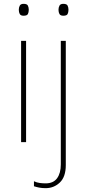

<svg xmlns="http://www.w3.org/2000/svg" viewBox="-20 -741 454 1001"><path d="M103 -721Q121 -721 125.5 -711.5Q130 -702 130 -690Q130 -677 125.5 -668Q121 -659 103 -659Q88 -659 83 -668Q78 -677 78 -690Q78 -702 83 -711.5Q88 -721 103 -721ZM116 -528V0H90V-528ZM285 -690Q285 -702 290 -711.5Q295 -721 310 -721Q328 -721 332.5 -711.5Q337 -702 337 -690Q337 -677 332.5 -668Q328 -659 310 -659Q295 -659 290 -668Q285 -677 285 -690ZM218 240Q199 240 184 237Q169 234 157 230V204Q172 211 187.5 213Q203 215 218 215Q258 215 277.5 188.5Q297 162 297 116V-528H323V120Q323 181 292 210.5Q261 240 218 240Z"/></svg>

Font: Noto Sans Syriac Western Thin
Style: Regular
Weight: 100
Designer: Patrick Giasson and the Monotype Design Team
Foundry: Monotype Imaging Inc.
Version: Version 3.000; ttfautohint (v1.8.4.7-5d5b)